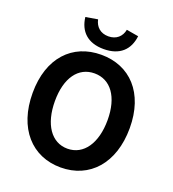

<svg xmlns="http://www.w3.org/2000/svg" viewBox="-169 -1088 1108 1230"><g transform="rotate(20 385.0 -473.0)"><path d="M385 14C581 14 716 -133 716 -374C716 -614 581 -754 385 -754C189 -754 54 -614 54 -374C54 -133 189 14 385 14ZM385 -114C275 -114 206 -216 206 -374C206 -532 275 -627 385 -627C495 -627 565 -532 565 -374C565 -216 495 -114 385 -114ZM385 -793C495 -793 554 -852 565 -946L483 -960C474 -912 439 -880 385 -880C331 -880 297 -912 287 -960L205 -946C216 -852 275 -793 385 -793Z"/></g></svg>

Font: Noto Sans CJK TC
Style: Bold
Weight: 700
Designer: Ryoko NISHIZUKA 西塚涼子 (kana, bopomofo & ideographs); Paul D. Hunt (Latin, Greek & Cyrillic); Sandoll Communications 산돌커뮤니
Foundry: Adobe
Version: Version 2.004;hotconv 1.0.118;makeotfexe 2.5.65603